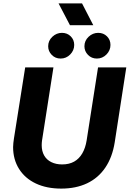

<svg xmlns="http://www.w3.org/2000/svg" viewBox="-20 -1096 762 1128"><path d="M340 12Q254 12 190.5 -18Q127 -48 92 -103.5Q57 -159 57 -232Q57 -244 58.5 -256.5Q60 -269 62 -283L128 -700H294L227 -271Q226 -264 225.5 -257Q225 -250 225 -243Q225 -208 239.5 -182.5Q254 -157 281.5 -143.5Q309 -130 345 -130Q386 -130 415.5 -146.5Q445 -163 463.5 -195Q482 -227 489 -271L556 -700H722L654 -260Q640 -172 598.5 -111Q557 -50 491.5 -19Q426 12 340 12ZM549 -752Q518 -752 497 -773.5Q476 -795 476 -824Q476 -857 500.5 -880Q525 -903 557 -903Q588 -903 608.5 -882.5Q629 -862 629 -832Q629 -800 605.5 -776Q582 -752 549 -752ZM336 -752Q305 -752 284 -773.5Q263 -795 263 -824Q263 -857 287.5 -880Q312 -903 344 -903Q375 -903 395.5 -882.5Q416 -862 416 -832Q416 -800 392.5 -776Q369 -752 336 -752ZM391 -948 324 -1076H462L528 -948Z"/></svg>

Font: MuseoModerno Thin
Style: Bold Italic
Weight: 700
Italic angle: -9°
Version: Version 1.003